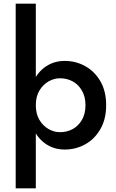

<svg xmlns="http://www.w3.org/2000/svg" viewBox="-20 -800 629 1040"><path d="M174 220V-780H65V220ZM555 -230Q555 -306 524 -359.5Q493 -413 442 -441.5Q391 -470 331 -470Q274 -470 230 -441Q186 -412 160.5 -358.5Q135 -305 135 -230Q135 -156 160.5 -102Q186 -48 230 -19Q274 10 331 10Q391 10 442 -18.5Q493 -47 524 -101Q555 -155 555 -230ZM443 -230Q443 -184 424 -151Q405 -118 374 -101Q343 -84 305 -84Q273 -84 243 -101Q213 -118 193.5 -150.5Q174 -183 174 -230Q174 -277 193.5 -309.5Q213 -342 243 -359Q273 -376 305 -376Q343 -376 374 -359Q405 -342 424 -309Q443 -276 443 -230Z"/></svg>

Font: Jost Medium
Style: Regular
Weight: 500
Version: Version 3.710